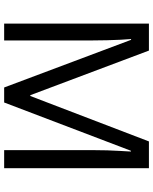

<svg xmlns="http://www.w3.org/2000/svg" viewBox="76 -830 754 947"><g transform="rotate(90 453.5 -357.0)"><path d="M412 0 177 -626H173Q175 -606 176.5 -575Q178 -544 179 -507.5Q180 -471 180 -433V0H97V-714H230L450 -129H454L678 -714H810V0H721V-439Q721 -474 722 -508.5Q723 -543 725 -573.5Q727 -604 728 -625H724L486 0Z"/></g></svg>

Font: Noto Sans Kawi
Style: Regular
Weight: 400
Designer: Fadhl Haqq
Version: Version 1.000